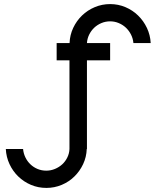

<svg xmlns="http://www.w3.org/2000/svg" viewBox="-20 -735 773 950"><path d="M209.5 194.8Q168.9 194.8 133.3 179.7Q97.7 164.6 70.6 138.4Q43.5 112.3 27.1 77.1Q10.7 42 8.8 2.4H94.2Q96.2 24.4 105.7 43.9Q115.2 63.5 130.6 78.1Q146 92.8 166 101.1Q186 109.4 209 109.4Q231.4 109.4 252 100.8Q272.5 92.3 288.1 77.9Q303.7 63.5 313.2 43.9Q322.8 24.4 323.7 2.4V-436.5H260.3V-522H324.2Q325.7 -562 342.3 -597.2Q358.9 -632.3 386 -658.4Q413.1 -684.6 449 -699.7Q484.9 -714.8 524.9 -714.8Q564.9 -714.8 600.6 -699.7Q636.2 -684.6 663.3 -658.2Q690.4 -631.8 707 -596.7Q723.6 -561.5 725.6 -522H640.1Q638.2 -543.9 628.4 -563.5Q618.7 -583 603.3 -597.7Q587.9 -612.3 567.6 -620.8Q547.4 -629.4 524.9 -629.4Q502 -629.4 481.7 -620.8Q461.4 -612.3 446 -597.7Q430.7 -583 421.1 -563.5Q411.6 -543.9 410.2 -522H524.9V-436.5H410.2V2.4H409.2Q407.7 42 391.4 76.9Q375 111.8 348.1 138.2Q321.3 164.6 285.4 179.7Q249.5 194.8 209.5 194.8Z"/></svg>

Font: Proletarsk
Style: Regular
Weight: 400
Designer: Peter Wiegel, original typeface by Carl Albert Fahrenwaldt 1901
Foundry: Peter Wiegel
Version: Version 1.000 2010 initial release